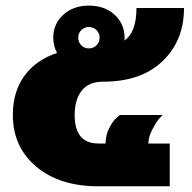

<svg xmlns="http://www.w3.org/2000/svg" viewBox="-20 -653 673 673"><path d="M25 -250Q25 -331.7 65.8 -387.5Q106.7 -443.3 180 -467.5Q166.7 -491.7 166.7 -520.8Q166.7 -569.2 201.7 -601.2Q236.7 -633.3 291.7 -633.3Q346.7 -633.3 381.7 -601.2Q416.7 -569.2 416.7 -520.8Q416.7 -514.2 415.8 -510.8Q458.3 -539.2 458.3 -625H625Q625 -510.8 550 -438.8Q475 -366.7 341.7 -366.7Q290.8 -366.7 266.2 -335Q241.7 -303.3 241.7 -250Q241.7 -150 325 -150H350Q350 -178.3 362.5 -203.3Q375 -228.3 387.5 -239.2L400 -250H550Q544.2 -244.2 535.8 -234.6Q527.5 -225 513.8 -198.8Q500 -172.5 500 -150H575V0H325Q188.3 0 106.7 -69.2Q25 -138.3 25 -250ZM265 -547.5Q254.2 -536.7 254.2 -520.8Q254.2 -505 265 -494.2Q275.8 -483.3 291.7 -483.3Q307.5 -483.3 318.3 -494.2Q329.2 -505 329.2 -520.8Q329.2 -536.7 318.3 -547.5Q307.5 -558.3 291.7 -558.3Q275.8 -558.3 265 -547.5Z"/></svg>

Font: BoonTook
Style: Regular
Weight: 400
Designer: Sungsit Sawaiwan
Foundry: FontUni
Version: Version 3.0